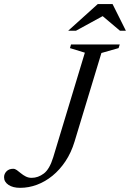

<svg xmlns="http://www.w3.org/2000/svg" viewBox="-66 -892 625 922"><path d="M292 -212Q276 -159 248.5 -117.8Q221 -76.5 186 -48Q151 -19.5 111.5 -4.8Q72 10 30.5 10Q-4 10 -25.2 -4.2Q-46.5 -18.5 -46.5 -41Q-46.5 -57 -34.8 -69.2Q-23 -81.5 -2.5 -81.5Q6 -81.5 15 -75Q24 -68.5 34.5 -59.8Q45 -51 57.8 -44.5Q70.5 -38 86 -38Q117 -38 144.5 -58.8Q172 -79.5 189.5 -136.5L341.5 -639L270 -661L275 -678.5H509L503.5 -661L421 -637.5ZM261.5 -744.5 403.5 -872.5H474.5L538.5 -744.5H510L420.5 -820H437L299 -744.5Z"/></svg>

Font: Newsreader 28pt
Style: Italic
Weight: 400
Italic angle: -17°
Version: Version 1.003